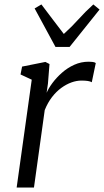

<svg xmlns="http://www.w3.org/2000/svg" viewBox="-20 -845 468 865"><path d="M190 -427Q198.5 -447 216.2 -471Q234 -495 258.8 -517Q283.5 -539 314.2 -553Q345 -567 379.5 -567Q387 -567 396.8 -566Q406.5 -565 411.5 -561L393.5 -474.5Q387 -478.5 375.5 -480.2Q364 -482 347 -482Q325.5 -482 302.2 -473.8Q279 -465.5 256.2 -449Q233.5 -432.5 214.2 -407.5Q195 -382.5 181.5 -349L133 0H55L123 -486L72.5 -509.5L79.5 -545L184.5 -566L203 -556.5L196 -468.5ZM136 -807 166.5 -825Q191.5 -791.5 216.8 -758.5Q242 -725.5 267.5 -692Q304.5 -725.5 334 -758.5Q363.5 -791.5 400.5 -825L428.5 -802L293.5 -633.5H230Z"/></svg>

Font: Merriweather 7pt Light
Style: Italic
Weight: 300
Italic angle: -7.8°
Designer: Eben Sorkin
Foundry: Eben Sorkin
Version: Version 2.200;gftools[0.9.31]